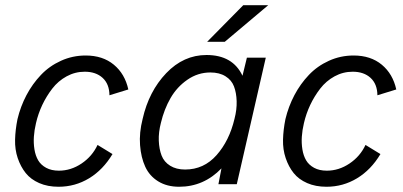

<svg xmlns="http://www.w3.org/2000/svg" viewBox="-20 -710 1552 740"><path d="M205.6 9.8Q163.6 9.8 131.1 -4.4Q98.6 -18.6 79.1 -43Q59.6 -67.4 48.3 -100.6Q37.1 -133.8 38.1 -171.9Q39.1 -210 47.4 -251Q59.1 -299.8 82 -343.3Q105 -386.7 137.7 -421.1Q170.4 -455.6 215.1 -475.8Q259.8 -496.1 310.1 -496.1Q376 -496.1 418.7 -460.7Q461.4 -425.3 474.6 -365.2L401.9 -342.8Q401.4 -386.2 375.5 -409.9Q349.6 -433.6 306.6 -433.6Q269.5 -433.6 236.8 -415.8Q204.1 -397.9 181.4 -368.4Q158.7 -338.9 142.8 -305.2Q127 -271.5 118.7 -235.4Q112.3 -208.5 110.6 -183.3Q108.9 -158.2 112.8 -134Q116.7 -109.9 127.2 -92Q137.7 -74.2 158 -63.2Q178.2 -52.2 207 -52.2Q253.4 -52.2 294.4 -79.8Q335.4 -107.4 356 -151.4L413.6 -116.2Q377.4 -55.7 323.5 -22.9Q269.5 9.8 205.6 9.8Z M1013.7 -689.9 846.2 -548.8H778.3L917.5 -689.9ZM914.6 -418 931.6 -487.8H1004.4L892.6 0H821.8L833.5 -61Q765.1 9.8 670.4 9.8Q623.5 9.8 589.8 -11Q556.2 -31.7 539.8 -67.4Q523.4 -103 519.8 -150.6Q516.1 -198.2 529.8 -252Q553.7 -357.9 620.6 -428Q687.5 -498 775.9 -498Q877 -498 914.6 -418ZM883.8 -252Q893.1 -287.6 892.1 -320.1Q891.1 -352.5 881.8 -377Q872.6 -401.4 849.1 -416Q825.7 -430.7 791 -430.7Q742.7 -430.7 702.4 -402.8Q662.1 -375 637.5 -332.3Q612.8 -289.6 600.1 -236.3Q590.8 -200.2 592 -167.7Q593.3 -135.3 602.8 -110.6Q612.3 -85.9 635.7 -71.3Q659.2 -56.6 693.4 -56.6Q765.6 -56.6 814.7 -112.1Q863.8 -167.5 883.8 -252Z M1238.3 9.8Q1196.3 9.8 1163.8 -4.4Q1131.3 -18.6 1111.8 -43Q1092.3 -67.4 1081.1 -100.6Q1069.8 -133.8 1070.8 -171.9Q1071.8 -210 1080.1 -251Q1091.8 -299.8 1114.7 -343.3Q1137.7 -386.7 1170.4 -421.1Q1203.1 -455.6 1247.8 -475.8Q1292.5 -496.1 1342.8 -496.1Q1408.7 -496.1 1451.4 -460.7Q1494.1 -425.3 1507.3 -365.2L1434.6 -342.8Q1434.1 -386.2 1408.2 -409.9Q1382.3 -433.6 1339.4 -433.6Q1302.2 -433.6 1269.5 -415.8Q1236.8 -397.9 1214.1 -368.4Q1191.4 -338.9 1175.5 -305.2Q1159.7 -271.5 1151.4 -235.4Q1145 -208.5 1143.3 -183.3Q1141.6 -158.2 1145.5 -134Q1149.4 -109.9 1159.9 -92Q1170.4 -74.2 1190.7 -63.2Q1210.9 -52.2 1239.7 -52.2Q1286.1 -52.2 1327.1 -79.8Q1368.2 -107.4 1388.7 -151.4L1446.3 -116.2Q1410.2 -55.7 1356.2 -22.9Q1302.2 9.8 1238.3 9.8Z"/></svg>

Font: HK Grotesk Italic
Style: Regular
Weight: 400
Italic angle: -13°
Designer: Alfredo Marco Pradil and Stefan Peev
Foundry: Hanken Design Co.
Version: Version 1.000;PS 001.000;hotconv 1.0.88;makeotf.lib2.5.64775